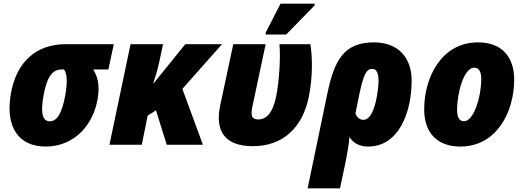

<svg xmlns="http://www.w3.org/2000/svg" viewBox="-20 -796 2880 1056"><path d="M231 10C386 10 492 -105 517 -252C529 -326 519 -370 493 -414H576L606 -553H341C178 -553 68 -454 39 -276C9 -96 83 10 231 10ZM254 -129C212 -129 203 -177 219 -269C239 -379 271 -414 319 -414H332C349 -390 352 -348 339 -272C321 -175 295 -129 254 -129Z M582 0H760L792 -160L838 -189L897 0H1096L983 -307L1201 -553H999L826 -339H823C834 -371 846 -410 854 -447L877 -553H698Z M1440 -606H1554L1710 -766L1712 -776H1523L1443 -620ZM1371 8C1537 8 1645 -95 1679 -266C1700 -373 1699 -481 1687 -553H1517C1524 -477 1515 -341 1498 -261C1479 -175 1446 -139 1400 -139C1363 -139 1358 -162 1368 -209L1441 -553H1263L1191 -216C1164 -87 1205 8 1371 8Z M1781 -284 1672 240H1850L1882 89C1891 43 1899 -4 1902 -43C1921 -11 1955 10 2005 10C2171 10 2244 -173 2244 -354C2244 -475 2174 -563 2036 -563C1869 -563 1818 -460 1781 -284ZM1979 -137C1959 -137 1943 -150 1935 -172L1956 -276C1981 -395 1997 -417 2028 -417C2051 -417 2062 -394 2062 -351C2062 -314 2045 -137 1979 -137Z M2512 10C2712 10 2808 -181 2808 -358C2808 -487 2736 -563 2610 -563C2406 -563 2313 -368 2313 -195C2313 -65 2385 10 2512 10ZM2532 -129C2507 -129 2494 -151 2494 -191C2494 -290 2533 -424 2588 -424C2613 -424 2627 -403 2627 -362C2627 -264 2586 -129 2532 -129Z"/></svg>

Font: Noto Sans SemiCondensed Black
Style: Italic
Weight: 900
Width: 4
Italic angle: -12°
Designer: Monotype Design Team
Foundry: Monotype Imaging Inc.
Version: Version 2.013